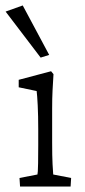

<svg xmlns="http://www.w3.org/2000/svg" viewBox="-40 -681 309 701"><path d="M33.2 0 31.2 -31.2 96.7 -43.9Q97.7 -47.9 98.1 -55.7Q98.6 -63.5 99.1 -85.4Q99.6 -107.4 99.6 -151.4V-210Q99.6 -257.8 97.7 -296.4Q95.7 -335 93.8 -348.6L28.3 -362.3V-389.6L146.5 -420.9L155.3 -410.2Q153.3 -379.9 151.9 -351.6Q150.4 -323.2 150.4 -284.2V-161.1Q150.4 -111.3 151.9 -81.5Q153.3 -51.8 154.3 -43.9L219.7 -31.2L217.8 0ZM108.4 -470.7 -19.5 -638.7 43 -661.1 139.6 -480.5Z"/></svg>

Font: Crimson Pro ExtraLight
Style: Regular
Weight: 250
Designer: Jacques Le Bailly
Foundry: Baron von Fonthausen
Version: Version 1.003